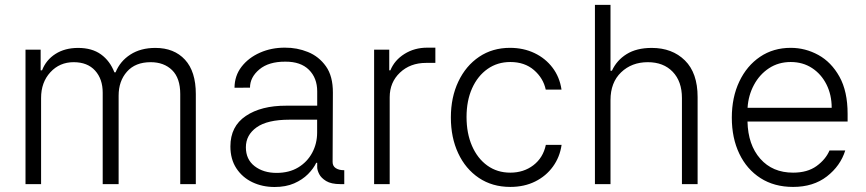

<svg xmlns="http://www.w3.org/2000/svg" viewBox="-20 -747 3514 779"><path d="M83.5 0V-545.5H144.9V-461.6H150.6Q166.9 -503.9 205.1 -528.2Q243.3 -552.6 296.9 -552.6Q353.3 -552.6 389.7 -526.3Q426.1 -500 444.2 -453.5H448.9Q467.3 -498.9 509.1 -525.7Q550.8 -552.6 610.4 -552.6Q686.4 -552.6 730.5 -504.8Q774.5 -457 774.5 -365.4V0H711.3V-365.4Q711.3 -430 678.3 -462.4Q645.2 -494.7 591.3 -494.7Q529.1 -494.7 495.2 -456.3Q461.3 -418 461.3 -359V0H396.7V-371.1Q396.7 -426.5 365.8 -460.6Q334.9 -494.7 278.8 -494.7Q221.9 -494.7 184.3 -453.8Q146.7 -413 146.7 -349.4V0Z M1094.1 11.7Q1044.7 11.7 1004.1 -7.6Q963.4 -27 939.1 -63.9Q914.8 -100.9 914.8 -153.1Q914.8 -234.4 977.3 -276.5Q1039.8 -318.5 1141.3 -318.2H1267V-376.4Q1267 -430.4 1233.5 -463.8Q1199.9 -497.2 1137.8 -496.8Q1070.3 -497.2 1032.3 -465.4Q994.3 -433.6 994.3 -391.3L931.5 -391Q931.8 -439.6 960 -476.2Q988.3 -512.8 1035 -533.4Q1081.7 -554 1136.7 -553.6Q1185 -554 1229.4 -536Q1273.8 -518.1 1302.4 -478Q1331 -437.9 1330.6 -370.7L1329.5 -89.8Q1329.5 -73.2 1342.3 -64.8Q1355.1 -56.5 1374.6 -56.5H1376.8V0H1360.8Q1323.9 0 1303.4 -12.4Q1283 -24.9 1275 -40.8Q1267 -56.8 1267 -67.8V-86.6H1263.1Q1252.1 -63.2 1229.6 -40.5Q1207 -17.8 1173.3 -3Q1139.6 11.7 1094.1 11.7ZM1102.3 -45.5Q1153.1 -45.5 1189.8 -67.6Q1226.6 -89.8 1246.6 -127.1Q1266.7 -164.4 1266.7 -209.2V-261.4H1154.5Q1064.6 -261.4 1021.1 -230.3Q977.6 -199.2 977.6 -149.5Q977.6 -100.1 1013.1 -72.8Q1048.7 -45.5 1102.3 -45.5Z M1497.9 0V-545.5H1559.3V-461.6H1563.9Q1580.6 -502.8 1621.1 -528.2Q1661.6 -553.6 1713.1 -553.6H1746.4V-491.8H1708.5Q1644.5 -491.8 1602.8 -452.4Q1561.1 -413 1561.1 -352.3V0Z M2050.4 11.4Q1977.3 11.4 1922.9 -25.2Q1868.6 -61.8 1839 -125.4Q1809.3 -188.9 1809.3 -270.2Q1809.3 -352.3 1839.7 -416.2Q1870 -480.1 1924 -516.5Q1978 -552.9 2049.4 -552.9Q2104 -552.9 2148.6 -531.6Q2193.2 -510.3 2221.9 -472.3Q2250.7 -434.3 2258.2 -383.5H2194.2Q2184.3 -430 2146.5 -462.7Q2108.7 -495.4 2050.4 -495.4Q1998.2 -495.4 1958.1 -467.2Q1918 -438.9 1895.4 -388.7Q1872.9 -338.4 1872.9 -272.4Q1872.9 -206 1895.1 -155Q1917.3 -104 1957.2 -75.3Q1997.2 -46.5 2050.4 -46.5Q2104.8 -46.5 2144.2 -76.7Q2183.6 -106.9 2194.6 -159.1H2258.5Q2251.4 -109.7 2223.5 -71.2Q2195.7 -32.7 2151.5 -10.7Q2107.2 11.4 2050.4 11.4Z M2457 -340.9V0H2393.8V-727.3H2457V-459.9H2462.7Q2481.9 -502.1 2522.2 -527.3Q2562.5 -552.6 2624.3 -552.6Q2707.4 -552.6 2758.9 -501.8Q2810.4 -451 2810.4 -353.3V0H2746.8V-349.4Q2746.8 -416.9 2709.3 -455.8Q2671.9 -494.7 2608.3 -494.7Q2543 -494.7 2500 -453.5Q2457 -412.3 2457 -340.9Z M3197.8 11.4Q3121.4 11.4 3065.7 -24.3Q3009.9 -60 2979.6 -123.4Q2949.2 -186.8 2949.2 -269.5Q2949.2 -352.3 2979.6 -416.2Q3009.9 -480.1 3063.7 -516.5Q3117.5 -552.9 3188.2 -552.9Q3247.5 -552.9 3300.2 -524Q3353 -495 3386 -435.7Q3419 -376.4 3419 -285.2V-253.9H3012.8Q3014.9 -159.4 3064.6 -103Q3114.3 -46.5 3197.8 -46.5Q3256 -46.5 3293 -73.3Q3329.9 -100.1 3345.5 -136.4H3409.4Q3389.9 -73.9 3334.9 -31.2Q3279.8 11.4 3197.8 11.4ZM3013.1 -309.7H3354.4Q3354.4 -362.2 3333.3 -404.3Q3312.1 -446.4 3274.7 -470.9Q3237.2 -495.4 3188.2 -495.4Q3138.5 -495.4 3100.1 -470.2Q3061.8 -445 3039.1 -402.7Q3016.3 -360.4 3013.1 -309.7Z"/></svg>

Font: Inter Zeller Light
Style: Regular
Weight: 300
Designer: Rasmus Andersson; Joe Bland
Foundry: zeller
Version: Version 3.015;git-dec3a8cb1